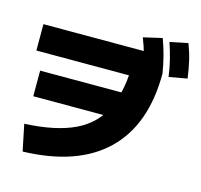

<svg xmlns="http://www.w3.org/2000/svg" viewBox="-127 -993 1253 1196"><g transform="rotate(15 500.0 -395.0)"><path d="M85 -105Q285 -114 407.5 -172.5Q530 -231 585.5 -350.5Q641 -470 641 -660L736 -565H40V-735H806L836 -630Q836 -299 653.5 -122Q471 55 120 65ZM95 -285V-450H735V-285ZM717 -605Q707 -664 693.5 -713.5Q680 -763 659 -816L780 -844Q799 -793 812.5 -741.5Q826 -690 836 -630ZM878 -619Q870 -678 857.5 -727.5Q845 -777 827 -831L943 -855Q963 -803 975 -751.5Q987 -700 995 -640Z"/></g></svg>

Font: M PLUS 1 Black
Style: Regular
Weight: 900
Designer: Coji Morishita
Foundry: UNDERFOREST DESIGN
Version: Version 1.001